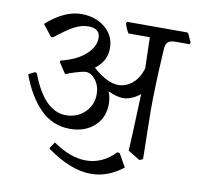

<svg xmlns="http://www.w3.org/2000/svg" viewBox="-79 -658 898 874"><g transform="rotate(10 370.0 -221.0)"><path d="M737 -525H672Q647 -525 636.5 -515Q626 -505 625 -478Q615 -306 615 -198L619 27L603 34L548 0Q554 -121 553 -107L559 -263Q541 -248 520 -239.5Q499 -231 481 -231Q452 -231 411 -250Q422 -224 422 -193Q422 -129 378.5 -90Q335 -51 267 -51Q187 -51 130.5 -107Q74 -163 38 -260L39 -264L67 -278L75 -274Q137 -109 238 -109Q290 -109 325 -143Q360 -177 360 -227Q360 -265 339.5 -292Q319 -319 294 -319Q278 -319 221 -300Q214 -296 202 -293L169 -343L172 -350Q245 -368 284.5 -404Q324 -440 324 -480Q324 -525 270 -525Q238 -525 205.5 -508Q173 -491 119 -448H110L68 -501Q150 -575 230 -575Q270 -575 305 -559.5Q340 -544 361.5 -514Q383 -484 383 -443Q383 -384 331 -345Q397 -286 449 -286Q484 -286 513.5 -310.5Q543 -335 557 -382L553 -525H454Q443 -542 435 -569L440 -576H718L723 -571L740 -533ZM211 22Q291 78 363 78Q440 78 499 16L510 19L544 79Q474 134 396 134Q303 134 193 55L192 49Z"/></g></svg>

Font: Sahitya
Style: Regular
Weight: 400
Designer: Juan Pablo del Peral
Foundry: Juan Pablo del Peral (http://www.huertatipografica.com)
Version: Version 1.001;PS 001.000;hotconv 1.0.70;makeotf.lib2.5.58329